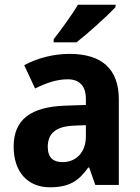

<svg xmlns="http://www.w3.org/2000/svg" viewBox="-20 -786 594 816"><path d="M471 -756V-766H311C285 -721 241 -662 208 -619V-606H305C354 -644 437 -719 471 -756ZM276 -557C207 -557 138 -539 83 -509L129 -410C178 -434 222 -449 268 -449C317 -449 345 -421 345 -366V-340L258 -337C112 -332 38 -279 38 -163C38 -56 97 10 192 10C273 10 314 -16 355 -74H359L385 0H485V-364C485 -494 411 -557 276 -557ZM294 -252 345 -254V-206C345 -137 302 -97 246 -97C207 -97 183 -115 183 -162C183 -215 213 -249 294 -252Z"/></svg>

Font: Noto Sans Gurmukhi SemiCondensed
Style: Bold
Weight: 700
Width: 4
Designer: Jelle Bosma - Monotype Design Team
Foundry: Monotype Imaging Inc.
Version: Version 2.004